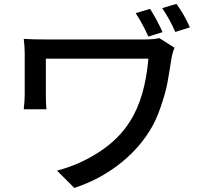

<svg xmlns="http://www.w3.org/2000/svg" viewBox="-20 -882 1040 975"><path d="M789.1 -688.5 866.2 -639.6Q855.5 -614.3 850.6 -584Q837.9 -502.9 829.6 -458.5Q821.3 -414.1 796.4 -339.8Q771.5 -265.6 736.3 -211.9Q674.8 -115.2 576.2 -41Q477.5 33.2 357.4 72.3L269.5 -15.6Q382.8 -44.9 482.4 -109.4Q582 -173.8 639.6 -264.6Q716.8 -385.7 733.4 -584H212.9V-398.4Q212.9 -354.5 215.8 -327.1H100.6Q105.5 -373 105.5 -398.4V-611.3Q105.5 -643.6 100.6 -684.6Q144.5 -681.6 213.9 -681.6H711.9Q758.8 -681.6 789.1 -688.5ZM803.7 -840.8 876 -862.3Q914.1 -810.5 944.3 -743.2L870.1 -719.7Q844.7 -779.3 803.7 -840.8ZM668.9 -815.4 742.2 -836.9Q777.3 -781.2 805.7 -718.8L733.4 -696.3Q705.1 -759.8 668.9 -815.4Z"/></svg>

Font: Gen Shin Gothic Medium
Style: Regular
Weight: 500
Designer: [Source Han Sans]
Ryoko NISHIZUKA  (kana & ideographs); Paul D. Hunt (Latin, Greek & Cyrillic); Wenlong ZHANG  (bopomofo
Version: Version 1.002.20150607